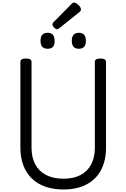

<svg xmlns="http://www.w3.org/2000/svg" viewBox="-20 -1477 998 1516"><path d="M481 19Q401 19 338 -3Q275 -25 231 -68Q187 -111 164 -172Q141 -233 141 -311V-988Q141 -1002 152 -1008.5Q163 -1015 185 -1015Q207 -1015 218 -1008.5Q229 -1002 229 -988V-311Q229 -234 258.5 -179Q288 -124 344.5 -95Q401 -66 481 -66Q561 -66 616 -95Q671 -124 700 -179Q729 -234 729 -311V-988Q729 -1002 740 -1008.5Q751 -1015 773 -1015Q817 -1015 817 -988V-311Q817 -207 777 -133Q737 -59 662 -20Q587 19 481 19ZM356 -1092Q328 -1092 314 -1107.5Q300 -1123 300 -1155Q300 -1187 314 -1202.5Q328 -1218 356 -1218Q384 -1218 397.5 -1202.5Q411 -1187 411 -1155Q413 -1123 398.5 -1107.5Q384 -1092 356 -1092ZM603 -1092Q575 -1092 561 -1107.5Q547 -1123 547 -1155Q547 -1187 561 -1202.5Q575 -1218 603 -1218Q630 -1218 644 -1202.5Q658 -1187 658 -1155Q659 -1124 644.5 -1108Q630 -1092 603 -1092ZM431 -1246Q420 -1246 407 -1259.5Q394 -1273 394 -1283Q394 -1287 395 -1291Q396 -1295 402 -1301L545 -1446Q550 -1451 554.5 -1454Q559 -1457 565 -1457Q574 -1457 587 -1448Q600 -1439 609.5 -1427Q619 -1415 619 -1404Q619 -1397 616.5 -1392Q614 -1387 604 -1379L450 -1256Q444 -1252 439.5 -1249Q435 -1246 431 -1246Z"/></svg>

Font: Playwrite NG Modern
Style: Regular
Weight: 400
Designer: Veronika Burian, José Scaglione
Foundry: TypeTogether
Version: Version 1.002